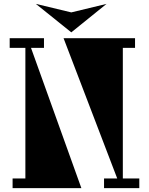

<svg xmlns="http://www.w3.org/2000/svg" viewBox="-20 -971 769 991"><path d="M348 -804 165 -951 348 -907 530 -951ZM207 -724H140L400 0H45V-50H111V-724H30V-774H207ZM614 -50H699V0H517V-50H585L308 -774H677V-724H614Z"/></svg>

Font: Chokokutai
Style: Regular
Weight: 400
Designer: 108号,108go
Foundry: Font Zone 108
Version: Version 1.000; ttfautohint (v1.8.3)